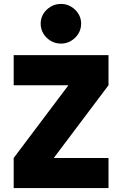

<svg xmlns="http://www.w3.org/2000/svg" viewBox="-20 -962 625 982"><path d="M50 0Q50 -38 50 -77Q50 -116 50 -154Q119 -246 190 -340Q261 -434 330 -526Q261 -526 190 -526Q119 -526 50 -526Q50 -564 50 -603Q50 -642 50 -680Q170 -680 292.5 -680Q415 -680 535 -680Q535 -642 535 -603Q535 -564 535 -526Q466 -434 395 -340Q324 -246 255 -154Q324 -154 395 -154Q466 -154 535 -154Q535 -116 535 -77Q535 -38 535 0Q415 0 292.5 0Q170 0 50 0ZM292 -739Q292 -739 292 -739Q292 -739 292 -739Q263 -739 239.5 -753Q216 -767 202 -790Q188 -813 188 -841Q188 -869 202 -891.5Q216 -914 239.5 -928Q263 -942 292 -942Q320 -942 343.5 -928Q367 -914 381 -891.5Q395 -869 395 -841Q395 -813 381 -790Q367 -767 343.5 -753Q320 -739 292 -739Z"/></svg>

Font: Tilt Warp
Style: Regular
Weight: 400
Designer: Andy Clymer
Foundry: Andy Clymer
Version: Version 1.000